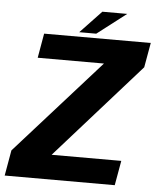

<svg xmlns="http://www.w3.org/2000/svg" viewBox="-79 -847 735 895"><g transform="rotate(5 288.0 -400.0)"><path d="M-23.5 0H491.5L512 -115.5H186L580.5 -559.5L601 -675H102L82 -560.5H392L-2.5 -119.5ZM264.5 -696H344L480 -800.5H363.5Z"/></g></svg>

Font: Anybody
Style: Bold Italic
Weight: 700
Italic angle: -10°
Designer: Tyler Finck
Foundry: Etcetera Type Company
Version: Version 1.113;gftools[0.9.25]